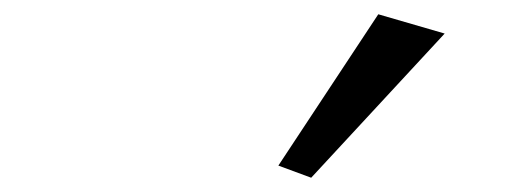

<svg xmlns="http://www.w3.org/2000/svg" viewBox="-20 -816 725 269"><path d="M416 -567 603 -769 510 -796 370 -584Z"/></svg>

Font: TPK Tissa Web Medium
Style: Italic
Weight: 500
Italic angle: -7°
Designer: Jacques Le Bailly, Suppakit Chalermlarp | Katatrad Co.,Ltd.
Foundry: Jacques Le Bailly, Cadson Demak Co.,Ltd.
Version: Version 5.000;Glyphs 3.1.2 (3151)